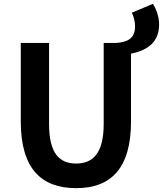

<svg xmlns="http://www.w3.org/2000/svg" viewBox="-20 -964 847 998"><path d="M376 14C556 14 661 -88 661 -333V-685C749 -703 807 -746 807 -837C807 -879 791 -919 775 -944L665 -898C674 -881 682 -854 682 -827C682 -759 636 -745 585 -741H519V-320C519 -166 462 -114 376 -114C289 -114 235 -166 235 -320V-741H88V-333C88 -88 194 14 376 14Z"/></svg>

Font: Noto Sans Mono CJK HK
Style: Bold
Weight: 700
Designer: Ryoko NISHIZUKA 西塚涼子 (kana, bopomofo & ideographs); Paul D. Hunt (Latin, Greek & Cyrillic); Sandoll Communications 산돌커뮤니
Foundry: Adobe
Version: Version 2.004;hotconv 1.0.118;makeotfexe 2.5.65603